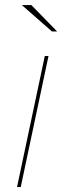

<svg xmlns="http://www.w3.org/2000/svg" viewBox="-20 -758 268 778"><path d="M49 0 161.5 -531H176.5L64 0ZM211.5 -630.5H190.5L68.5 -737.5H107Z"/></svg>

Font: Epilogue Thin
Style: Italic
Weight: 250
Italic angle: -12°
Designer: Tyler Finck
Foundry: Etcetera Type Co
Version: Version 2.112